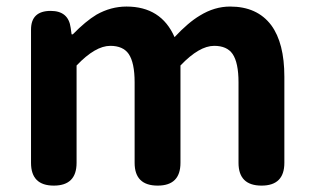

<svg xmlns="http://www.w3.org/2000/svg" viewBox="-20 -581 981 601"><path d="M148.4 0Q77.1 0 77.1 -71.3V-273.4V-488.3Q77.1 -546.9 138.7 -546.9Q194.3 -546.9 201.2 -494.1L204.1 -473.6H208Q248 -514.6 282.2 -535.2Q327.1 -560.5 376 -560.5Q484.4 -560.5 526.4 -464.8Q569.3 -510.7 605.5 -532.2Q651.4 -560.5 700.2 -560.5Q785.2 -560.5 829.1 -502Q870.1 -446.3 870.1 -340.8V-71.3Q870.1 0 798.8 0Q726.6 0 726.6 -71.3V-323.2Q726.6 -384.8 708 -412.1Q690.4 -437.5 650.4 -437.5Q603.5 -437.5 544.9 -376V-71.3Q544.9 0 473.6 0Q401.4 0 401.4 -71.3V-323.2Q401.4 -384.8 382.8 -412.1Q365.2 -437.5 325.2 -437.5Q278.3 -437.5 219.7 -376V-71.3Q219.7 0 148.4 0Z"/></svg>

Font: Bpmf GenSen Rounded B
Style: B
Weight: 700
Foundry: But Ko
Version: Version 1.320